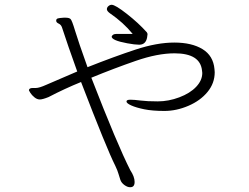

<svg xmlns="http://www.w3.org/2000/svg" viewBox="-20 -751 1040 803"><path d="M447 -598Q451 -609 466 -609H535Q496 -657 439 -696Q427 -705 427 -712.5Q427 -720 433.5 -725.5Q440 -731 447 -731Q462 -731 510.5 -693Q559 -655 594 -616Q597 -612 597 -607.5Q597 -603 595 -593Q589 -564 562 -564Q544 -564 512 -570Q447 -582 447 -598ZM826 -446 825 -455Q818 -528 710 -528Q639 -528 548 -496.5Q457 -465 362 -426Q471 -145 525 -39Q543 -12 543 10Q543 32 525 32H524Q513 32 500.5 23Q488 14 483.5 1.5Q479 -11 475.5 -24Q472 -37 462 -58Q427 -127 319 -408Q250 -380 183 -345Q158 -335 146.5 -335Q135 -335 124 -344Q113 -353 107 -362.5Q101 -372 101 -373Q101 -383 117 -383H130Q144 -383 174 -396.5Q204 -410 303 -452Q263 -563 239 -637Q235 -648 225 -652.5Q215 -657 215 -664.5Q215 -672 222 -674Q229 -676 246 -677H255Q269 -677 275 -671.5Q281 -666 294 -622.5Q307 -579 346 -470Q457 -514 546.5 -543.5Q636 -573 709 -573Q782 -573 827 -545.5Q872 -518 877 -462L878 -449Q878 -403 848 -366.5Q818 -330 768 -308.5Q718 -287 667.5 -287Q617 -287 583 -294Q549 -301 529 -310Q509 -319 509 -326.5Q509 -334 525 -334Q541 -334 568 -330.5Q595 -327 640 -327Q685 -327 730 -344Q775 -361 800.5 -388Q826 -415 826 -446Z"/></svg>

Font: ToneOZ-Pinyin-WenKai-Light
Style: Light
Weight: 300
Designer: Fontworks Inc.
Foundry: ToneOZ
Version: Version 0.240331